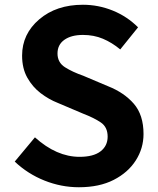

<svg xmlns="http://www.w3.org/2000/svg" viewBox="-20 -774 664 808"><path d="M312 14Q238 14 167.5 -14Q97 -42 42 -94L127 -196Q218 -114 315 -114Q373 -114 403 -137Q433 -160 433 -199Q433 -239 404.5 -258.5Q376 -278 329 -296Q326 -297 322 -299L223 -341Q185 -356 151 -382Q117 -408 95 -447Q73 -486 73 -540Q73 -631 145 -692.5Q217 -754 329 -754Q394 -754 454.5 -729.5Q515 -705 561 -659L486 -566Q451 -595 413 -611Q375 -627 329 -627Q280 -627 251 -606.5Q222 -586 222 -549Q222 -511 253.5 -491Q285 -471 331 -455Q335 -453 338 -452L435 -411Q503 -384 543.5 -337Q584 -290 584 -210Q584 -150 551.5 -99Q519 -48 458.5 -17Q398 14 312 14Z"/></svg>

Font: Source Han Sans CN Bold
Style: Bold
Weight: 700
Designer: Ryoko NISHIZUKA 西塚涼子 (kana & ideographs); Paul D. Hunt (Latin, Greek & Cyrillic); Wenlong ZHANG 张文龙 (bopomofo); Sandoll 
Foundry: Adobe Systems Incorporated
Version: Version 1.00;May 30, 2023;FontCreator 11.5.0.2422 32-bit